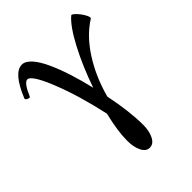

<svg xmlns="http://www.w3.org/2000/svg" viewBox="-200 -514 882 882"><g transform="rotate(-45 241.0 -73.0)"><path d="M248 270Q224.1 270 210.4 242.2Q196.8 214.4 196.8 173.8Q196.8 112.3 219.2 20Q186.5 -129.4 142.3 -239.7Q98.1 -350.1 71.8 -350.1Q51.3 -350.1 23.9 -286.1Q21 -280.3 9.8 -285.6Q-1.5 -291 0 -296.9Q48.3 -416 102.1 -416Q124.5 -416 147.2 -390.6Q169.9 -365.2 189.9 -321.3Q210 -277.3 227.1 -224.1Q244.1 -170.9 258.8 -108.9Q294.9 -213.4 339.6 -298.1Q384.3 -382.8 421.9 -415Q427.2 -419.4 443.6 -402.6Q460 -385.7 470.9 -365.5Q481.9 -345.2 475.1 -340.8Q408.2 -299.3 355.7 -217.8Q303.2 -136.2 275.9 -34.2Q300.8 87.9 300.8 173.8Q300.8 214.8 286.6 242.4Q272.5 270 248 270Z"/></g></svg>

Font: Junicode SmCond
Style: Regular
Weight: 400
Width: 4
Designer: Peter S. Baker
Version: Version 2.206